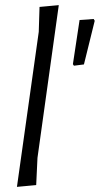

<svg xmlns="http://www.w3.org/2000/svg" viewBox="-20 -724 389 748"><path d="M209 -704 126 -109 121 -3 46 4 131 -600 134 -697ZM345 -650 349 -643 307 -473 268 -468 264 -474 290 -646Z"/></svg>

Font: Alegreya Sans
Style: Italic
Weight: 400
Italic angle: -7°
Designer: Juan Pablo del Peral
Foundry: Huerta Tipografica
Version: Version 2.007